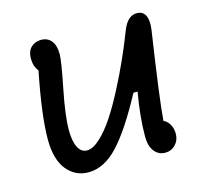

<svg xmlns="http://www.w3.org/2000/svg" viewBox="-84 -624 789 735"><g transform="rotate(-15 310.0 -257.0)"><path d="M485 15Q458.5 15 442 -5.8Q425.5 -26.5 425.5 -64.5Q425.5 -143 442.5 -238.5H426Q356 -108 300 -48.2Q244 11.5 182 11.5Q129.5 11.5 96.2 -29.8Q63 -71 63 -151Q63 -244 97 -415Q80.5 -435 80.5 -467Q80.5 -494.5 96.2 -510Q112 -525.5 136.5 -525.5Q162 -525.5 176.8 -507.2Q191.5 -489 191.5 -454.5Q191.5 -427 170.8 -323.8Q150 -220.5 150 -164.5Q150 -120.5 162.2 -95.8Q174.5 -71 198 -71Q221.5 -71 250.5 -97.8Q279.5 -124.5 307 -166.2Q334.5 -208 363.2 -263.2Q392 -318.5 415.2 -370.5Q438.5 -422.5 458.5 -474.5Q480.5 -533 521.5 -529Q543.5 -527 551.8 -506.5Q560 -486 555 -452.5Q515 -188 509 -104.5Q524.5 -97.5 533.2 -81.5Q542 -65.5 542 -45.5Q542 -19.5 525.5 -2.2Q509 15 485 15Z"/></g></svg>

Font: Monaspace Radon
Style: Regular
Weight: 400
Designer: Riley Cran & the Lettermatic Team
Foundry: Lettermatic
Version: Version 1.000 (Monaspace Radon)